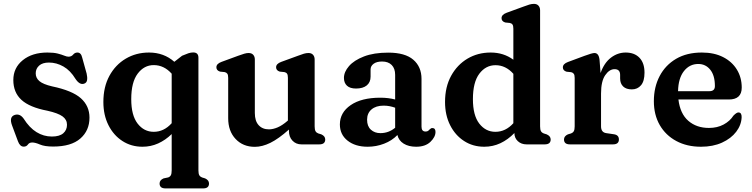

<svg xmlns="http://www.w3.org/2000/svg" viewBox="-20 -764 3980 1016"><path d="M239 -433Q205 -433 187 -416.8Q169 -400.5 169 -376Q169 -351 188.8 -334.5Q208.5 -318 255.5 -307Q363 -284.5 408.2 -243.8Q453.5 -203 453.5 -141.5Q453.5 -73 405 -30.8Q356.5 11.5 261.5 11.5Q216.5 11.5 191.5 0.8Q166.5 -10 150.5 -10Q135 -10 127.5 1Q120 12 105.5 12Q85.5 12 75 -16.5L43.5 -101Q27.5 -145 57 -155.5Q84.5 -165 105 -136.5Q135.5 -88 173.2 -64.8Q211 -41.5 254.5 -41.5Q295 -41.5 314.8 -58.8Q334.5 -76 334.5 -104Q334.5 -131 310.8 -148.2Q287 -165.5 231 -178Q136.5 -196 93.5 -235.5Q50.5 -275 50.5 -340.5Q50.5 -405 100.5 -445.5Q150.5 -486 231 -486Q264.5 -486 285.8 -480.5Q307 -475 320.2 -469.5Q333.5 -464 342.5 -464Q358 -464 367 -475Q376 -486 389.5 -486Q409 -486 415 -459L438.5 -374.5Q443 -355 440.8 -340.2Q438.5 -325.5 424.5 -321Q401.5 -313.5 379.5 -346.5Q352.5 -391 315.8 -412Q279 -433 239 -433Z M856 233Q824.5 233 824.5 207Q824.5 189 845.5 180L869.5 175Q879 172 883.8 163.8Q888.5 155.5 888.5 137.5V-54.5Q855.5 -22.5 816.8 -5Q778 12.5 734 12.5Q674.5 12.5 627.8 -17.8Q581 -48 554 -101.5Q527 -155 527 -224.5Q527 -304 559 -362.8Q591 -421.5 645.8 -453.8Q700.5 -486 768.5 -486Q847 -486 902.5 -437L943.5 -469Q963 -477.5 976.5 -482Q990 -486.5 1002.5 -486.5Q1030 -486.5 1030 -458.5V137.5Q1030 155.5 1034.8 163.5Q1039.5 171.5 1049 175L1065.5 180Q1086 189.5 1086 207Q1086 233 1055 233ZM674.5 -239.5Q674.5 -153.5 708.2 -110Q742 -66.5 793.5 -66.5Q847.5 -66.5 888.5 -112V-374Q848 -419.5 793.5 -419.5Q742.5 -419.5 708.5 -374.2Q674.5 -329 674.5 -239.5Z M1187.5 -138.5V-352Q1187.5 -367.5 1182.8 -374Q1178 -380.5 1169 -382.5L1144.5 -385Q1125 -391 1125 -408Q1125 -426.5 1152 -436.5L1240.5 -469Q1260 -476 1272.5 -479.8Q1285 -483.5 1295.5 -483.5Q1311.5 -483.5 1320 -474Q1328.5 -464.5 1328.5 -449.5V-166Q1328.5 -123.5 1348.8 -101.5Q1369 -79.5 1403 -79.5Q1425 -79.5 1449.8 -90.2Q1474.5 -101 1501.5 -124.5L1503.5 -126.5V-352Q1503.5 -367.5 1499 -374Q1494.5 -380.5 1485 -382.5L1460.5 -385Q1441 -391 1441 -408Q1441 -426.5 1468 -436.5L1557 -469Q1575.5 -476 1588 -479.8Q1600.5 -483.5 1612.5 -483.5Q1628 -483.5 1636.5 -474Q1645 -464.5 1645 -449.5V-95.5Q1645 -77.5 1649.8 -69.5Q1654.5 -61.5 1664 -58L1680.5 -53Q1701 -43.5 1701 -26Q1701 0 1669.5 0H1575Q1546.5 0 1527.8 -19.5Q1509 -39 1509 -71V-78.5Q1454 -29.5 1410.8 -8.2Q1367.5 13 1328.5 13Q1266 13 1226.8 -28.5Q1187.5 -70 1187.5 -138.5Z M1778.5 -105.5Q1778.5 -168.5 1835.8 -207.8Q1893 -247 1992.5 -247Q2035.5 -247 2071 -237.5V-368Q2071 -401.5 2052.8 -420Q2034.5 -438.5 2002 -438.5Q1973 -438.5 1957 -426.5Q1941 -414.5 1941 -397V-358.5Q1941 -328.5 1920.8 -312Q1900.5 -295.5 1864 -295.5Q1832 -295.5 1816 -310.5Q1800 -325.5 1800 -351.5Q1800 -383.5 1826.8 -414.2Q1853.5 -445 1905.8 -465.2Q1958 -485.5 2034.5 -485.5Q2123.5 -485.5 2167 -448Q2210.5 -410.5 2210.5 -346.5V-93.5Q2210.5 -68 2232 -68Q2241 -68 2245.8 -71.8Q2250.5 -75.5 2254 -79.5Q2257 -82 2260 -84.2Q2263 -86.5 2267.5 -86.5Q2284.5 -86.5 2284.5 -66Q2284.5 -39 2257.5 -13.2Q2230.5 12.5 2182 12.5Q2142.5 12.5 2116 -4Q2089.5 -20.5 2083 -49.5Q2054 -19.5 2012.2 -3.5Q1970.5 12.5 1925.5 12.5Q1860 12.5 1819.2 -19.8Q1778.5 -52 1778.5 -105.5ZM1922.5 -130.5Q1922.5 -96 1942.5 -77.8Q1962.5 -59.5 1993 -59.5Q2036.5 -59.5 2071 -88V-194Q2057 -199 2042 -202Q2027 -205 2010 -205Q1969.5 -205 1946 -185Q1922.5 -165 1922.5 -130.5Z M2335 -224.5Q2335 -304 2367.2 -362.8Q2399.5 -421.5 2454 -453.8Q2508.5 -486 2576.5 -486Q2645 -486 2696.5 -448V-612Q2696.5 -627.5 2692 -634Q2687.5 -640.5 2678 -642.5L2653.5 -645Q2634 -651 2634 -668Q2634 -686.5 2661 -696.5L2750 -729Q2768.5 -736 2781 -739.8Q2793.5 -743.5 2805.5 -743.5Q2821 -743.5 2829.5 -734Q2838 -724.5 2838 -709.5V-95.5Q2838 -77.5 2842.8 -69.5Q2847.5 -61.5 2857 -58L2873 -53Q2894 -43.5 2894 -26Q2894 0 2862.5 0H2766.5Q2738.5 0 2720.2 -17Q2702 -34 2702 -60Q2668 -25 2628 -6.2Q2588 12.5 2542.5 12.5Q2482.5 12.5 2435.8 -17.8Q2389 -48 2362 -101.5Q2335 -155 2335 -224.5ZM2482.5 -239.5Q2482.5 -153.5 2516.2 -110Q2550 -66.5 2601.5 -66.5Q2655.5 -66.5 2696.5 -112V-373.5Q2656 -419 2602 -419Q2550.5 -419 2516.5 -374Q2482.5 -329 2482.5 -239.5Z M3152.5 -448 3158 -377.5Q3177 -431.5 3212.8 -458.8Q3248.5 -486 3291 -486Q3337.5 -486 3364 -458.2Q3390.5 -430.5 3390.5 -379.5Q3390.5 -334.5 3372 -312.8Q3353.5 -291 3323.5 -291Q3293.5 -291 3277.5 -306.5Q3261.5 -322 3261.5 -349V-367.5Q3261.5 -398 3232 -398Q3204.5 -398 3182.5 -366Q3160.5 -334 3160.5 -269V-95.5Q3160.5 -63.5 3188 -59.5L3229 -53.5Q3255 -49.5 3255 -26Q3255 0 3223.5 0H2996Q2964.5 0 2964.5 -26Q2964.5 -43.5 2985 -53L3002 -58Q3011.5 -61.5 3016.2 -69.5Q3021 -77.5 3021 -95.5V-351.5Q3021 -367 3016.2 -373.5Q3011.5 -380 3002.5 -382L2978 -384.5Q2958.5 -390.5 2958.5 -407.5Q2958.5 -426 2985.5 -436L3073 -468.5Q3113.5 -483.5 3125.5 -483.5Q3148.5 -483.5 3152.5 -448Z M3905 -300.5Q3905 -237.5 3836.5 -237.5H3570Q3579 -162.5 3622.2 -124.8Q3665.5 -87 3731.5 -87Q3775.5 -87 3809 -105Q3842.5 -123 3861 -152Q3878 -169.5 3888 -169Q3905 -168.5 3904.5 -144Q3903 -102.5 3875.8 -66.8Q3848.5 -31 3800.5 -9.2Q3752.5 12.5 3689.5 12.5Q3615 12.5 3558.8 -17.8Q3502.5 -48 3471.2 -102.2Q3440 -156.5 3440 -228.5Q3440 -303 3470.5 -361.2Q3501 -419.5 3557.8 -452.8Q3614.5 -486 3694 -486Q3759 -486 3806.2 -462Q3853.5 -438 3879.2 -396Q3905 -354 3905 -300.5ZM3675 -425.5Q3629 -425.5 3599.2 -387.8Q3569.5 -350 3568 -281.5H3734Q3763 -281.5 3763 -308.5Q3763 -364.5 3738.5 -395Q3714 -425.5 3675 -425.5Z"/></svg>

Font: Fraunces 9pt Soft SemiBold
Style: Regular
Weight: 600
Version: Version 1.000;[b76b70a41]